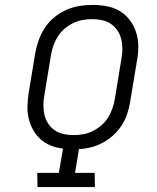

<svg xmlns="http://www.w3.org/2000/svg" viewBox="-20 -763 640 783"><path d="M133 0 132 -58H220L237 -157Q211 -160 187 -169.5Q163 -179 145 -195.5Q127 -212 115 -233.5Q103 -255 97 -280Q91 -305 92 -331.5Q93 -358 97 -385L124 -548Q129 -575 138.5 -601Q148 -627 163.5 -650.5Q179 -674 201.5 -692.5Q224 -711 250 -722.5Q276 -734 303 -738.5Q330 -743 357 -743Q387 -743 416 -737.5Q445 -732 469 -717.5Q493 -703 510 -680Q527 -657 535.5 -630Q544 -603 544 -573Q544 -543 538 -512L511 -349Q507 -324 499 -299.5Q491 -275 477 -253Q463 -231 443 -212.5Q423 -194 400 -181.5Q377 -169 352 -162.5Q327 -156 302 -155L286 -58H366L367 0ZM280 -212Q299 -212 319 -215.5Q339 -219 357.5 -228Q376 -237 392.5 -251Q409 -265 420 -282.5Q431 -300 438 -319.5Q445 -339 448 -358L475 -522Q479 -543 479 -563.5Q479 -584 474.5 -603Q470 -622 459 -638.5Q448 -655 432.5 -665.5Q417 -676 397 -680.5Q377 -685 356 -685Q337 -685 317 -681.5Q297 -678 278.5 -669Q260 -660 243.5 -646Q227 -632 216 -614.5Q205 -597 198 -577.5Q191 -558 188 -539L161 -375Q157 -354 157 -333.5Q157 -313 161.5 -294Q166 -275 177 -258.5Q188 -242 203.5 -231.5Q219 -221 239 -216.5Q259 -212 280 -212Z"/></svg>

Font: Iosevka Etoile Light
Style: Italic
Weight: 300
Italic angle: -9°
Designer: Belleve Invis
Foundry: Belleve Invis
Version: Version 22.1.2; ttfautohint (v1.8.4)